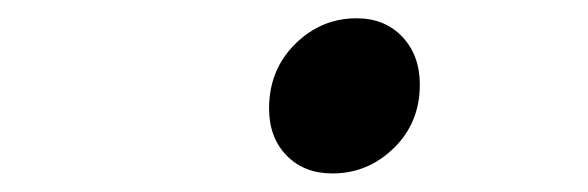

<svg xmlns="http://www.w3.org/2000/svg" viewBox="-20 -452 640 209"><path d="M341.8 -263.2Q311 -263.2 292 -282.7Q272.9 -302.2 272.9 -334Q272.9 -376 301.3 -404.1Q329.6 -432.1 368.2 -432.1Q398.9 -432.1 418 -411.9Q437 -391.6 437 -359.9Q437 -318.4 408.7 -290.8Q380.4 -263.2 341.8 -263.2Z"/></svg>

Font: Office Code Pro Italic
Style: Regular
Weight: 400
Italic angle: -9°
Designer: Nathan Rutzky & Paul D. Hunt
Foundry: Adobe Systems Incorporated
Version: Version 1.004;PS 001.004;hotconv 1.0.70;makeotf.lib2.5.58329